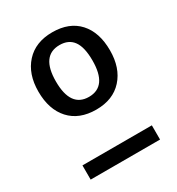

<svg xmlns="http://www.w3.org/2000/svg" viewBox="-166 -795 832 901"><g transform="rotate(-30 250.0 -344.5)"><path d="M444 -480Q444 -385 392.5 -328Q341 -271 250 -271Q158 -271 107 -327Q56 -383 56 -480Q56 -575 108 -632Q160 -689 251 -689Q343 -689 393.5 -633.5Q444 -578 444 -480ZM151 -480Q151 -340 250 -340Q349 -340 349 -480Q349 -552 324.5 -586Q300 -620 251 -620Q151 -620 151 -480ZM62 -77H438V0H62Z"/></g></svg>

Font: Fira GO
Style: Regular
Weight: 400
Designer: Carrois Corporate
Foundry: Carrois Corporate GbR
Version: Version 0.300